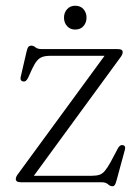

<svg xmlns="http://www.w3.org/2000/svg" viewBox="-20 -635 488 669"><path d="M397 -431.5 91 -13 76 -22.5H299Q316 -22.5 326.5 -26Q337 -29.5 345.5 -39.8Q354 -50 365 -69.5L391 -118.5Q395 -125 398.5 -127.5Q402 -130 406.5 -129.5Q412.5 -129 414.8 -125Q417 -121 415.5 -114.5L386 -6Q383 5.5 379.8 9.8Q376.5 14 371.5 14Q364 14 356.2 7Q348.5 0 333 0H53.5Q43 0 39 -3Q35 -6 35 -10.5Q35 -15 37.2 -20Q39.5 -25 45.5 -32.5L349 -447L356 -440.5H155Q138 -440.5 127.2 -436.5Q116.5 -432.5 108.5 -422.8Q100.5 -413 92 -395L77.5 -363Q73.5 -356 70 -353.2Q66.5 -350.5 61.5 -351Q56 -351.5 53.2 -355.5Q50.5 -359.5 52 -366.5L72.5 -455Q75.5 -468 79.2 -472Q83 -476 89 -476Q96.5 -476 103.8 -470Q111 -464 125.5 -464H389.5Q399.5 -464 403.5 -461.2Q407.5 -458.5 407.5 -453.5Q407.5 -449 405.2 -444Q403 -439 397 -431.5ZM242 -532Q224.5 -532 213.8 -544Q203 -556 203 -573.5Q203 -591 213.8 -603Q224.5 -615 242 -615Q260.5 -615 271 -603Q281.5 -591 281.5 -573.5Q281.5 -556.5 271 -544.2Q260.5 -532 242 -532Z"/></svg>

Font: Fraunces ExtraLight
Style: Regular
Weight: 250
Version: Version 1.000;[b76b70a41]